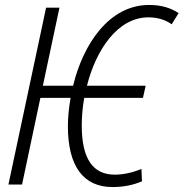

<svg xmlns="http://www.w3.org/2000/svg" viewBox="-20 -745 741 775"><path d="M434 10C479 10 517 2 553 -13L551 -63C516 -49 480 -40 443 -40C356 -40 310 -103 310 -238C310 -272 313 -311 320 -350H557L568 -399H331C367 -542 454 -675 579 -675C616 -675 648 -665 673 -647L701 -692C669 -713 632 -725 582 -725C421 -725 316 -568 275 -399H153L220 -714H166L14 0H69L143 -350H265C258 -310 254 -271 254 -236C254 -72 318 10 434 10Z"/></svg>

Font: Noto Sans Condensed Light
Style: Italic
Weight: 300
Width: 3
Italic angle: -12°
Designer: Monotype Design Team
Foundry: Monotype Imaging Inc.
Version: Version 2.013